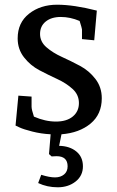

<svg xmlns="http://www.w3.org/2000/svg" viewBox="-20 -560 497 815"><path d="M114 -107Q114 -95 124 -65Q172 -44 217.5 -44Q263 -44 289 -65.5Q315 -87 315 -122.5Q315 -158 288 -182.5Q261 -207 223 -224.5Q185 -242 147 -262Q109 -282 82 -316.5Q55 -351 55 -397Q55 -464 103.5 -502Q152 -540 222.5 -540Q293 -540 391 -515L380 -389L328 -394V-435Q328 -439 318 -471Q278 -488 238 -488Q198 -488 174 -468.5Q150 -449 150 -416Q150 -383 177 -359.5Q204 -336 242.5 -318.5Q281 -301 319.5 -280.5Q358 -260 385 -225Q412 -190 412 -143Q412 -75 364.5 -35.5Q317 4 241 10L231 59Q276 60 304 83Q332 106 332 146Q332 186 301 210.5Q270 235 225 235Q180 235 142 217L155 182Q190 193 213.5 193Q237 193 252 180.5Q267 168 267 146Q267 103 220 103L199 104L188 94L195 10Q155 8 117.5 -1.5Q80 -11 63 -19L46 -27L58 -154L114 -150Z"/></svg>

Font: Andada SC
Style: Regular
Weight: 400
Designer: Carolina Giovagnoli
Foundry: Carolina Giovagnoli
Version: Version 1.003